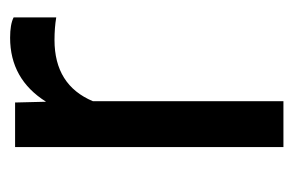

<svg xmlns="http://www.w3.org/2000/svg" viewBox="-120 -458 578 378"><g transform="rotate(-90 169.0 -269.0)"><path d="M323.7 -447.3Q303.2 -450.7 279.3 -450.7Q190.4 -450.7 158.7 -375V0H68.4V-528.3H156.2L157.7 -467.3Q202.1 -538.1 283.7 -538.1Q310.1 -538.1 323.7 -531.2Z"/></g></svg>

Font: Mardoto
Style: Regular
Weight: 400
Designer: Christian Robertson, Vahan Hovhannisyan
Foundry: Google
Version: Version 1.000